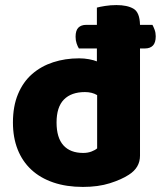

<svg xmlns="http://www.w3.org/2000/svg" viewBox="-20 -721 634 757"><path d="M291 -530Q286 -538 282 -550Q278 -562 278 -576Q278 -601 289 -612Q300 -623 320 -623H362V-691Q372 -694 394 -697.5Q416 -701 439 -701Q482 -701 506.5 -686.5Q531 -672 532 -623H581Q585 -616 589.5 -604Q594 -592 594 -578Q594 -553 583 -541.5Q572 -530 552 -530H532V-107Q532 -60 488 -32Q459 -13 413 1.5Q367 16 307 16Q242 16 190.5 -1.5Q139 -19 103.5 -52Q68 -85 49.5 -132Q31 -179 31 -238Q31 -302 51 -350Q71 -398 106.5 -429Q142 -460 189.5 -475.5Q237 -491 292 -491Q312 -491 331 -487.5Q350 -484 362 -479V-530ZM315 -358Q261 -358 232 -328.5Q203 -299 203 -238Q203 -178 230 -148Q257 -118 308 -118Q326 -118 340.5 -123.5Q355 -129 363 -136V-346Q343 -358 315 -358Z"/></svg>

Font: Baloo Bhai
Style: Regular
Weight: 400
Designer: Supriya Tembe, Noopur Datye and Ek Type
Foundry: Ek Type
Version: Version 1.443;PS 1.000;hotconv 16.6.51;makeotf.lib2.5.65220;